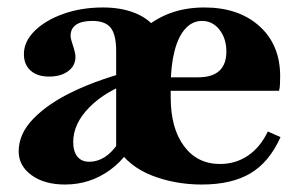

<svg xmlns="http://www.w3.org/2000/svg" viewBox="-20 -480 792 514"><path d="M520 14Q449 14 387 -10Q325 -34 291 -87V-343Q291 -387 276.5 -405.5Q262 -424 227 -424Q199 -424 184 -414Q169 -404 169 -384Q169 -376 175 -359Q182 -338 182 -328Q182 -304 162.5 -289.5Q143 -275 111 -275Q80 -275 62 -291Q44 -307 44 -335Q44 -369 73 -397.5Q102 -426 150 -443Q198 -460 256 -460Q304 -460 340.5 -445.5Q377 -431 396 -405L368 -406Q403 -434 442 -447Q481 -460 527 -460Q619 -460 674.5 -410Q730 -360 730 -276Q730 -266 729.5 -254.5Q729 -243 727 -237H407L409 -273H510Q586 -273 586 -342Q586 -377 567.5 -400.5Q549 -424 521 -424Q495 -424 476 -403Q457 -382 447 -342.5Q437 -303 437 -249V-219Q437 -137 472.5 -89Q508 -41 569 -41Q611 -41 644 -63.5Q677 -86 697 -128L731 -113Q701 -46 650.5 -16Q600 14 520 14ZM154 14Q99 14 64.5 -11Q30 -36 30 -75Q30 -122 70 -163Q110 -204 179 -236.5Q248 -269 335 -291L336 -262Q263 -237 219.5 -193Q176 -149 176 -100Q176 -75 187 -61Q198 -47 219 -47Q241 -47 260.5 -59.5Q280 -72 297 -97.5Q314 -123 330 -163L352 -133Q330 -66 276 -26Q222 14 154 14Z"/></svg>

Font: Baskervville SC
Style: Regular
Weight: 400
Designer: Alexis Faudot, Rémi Forte, Morgane Pierson, Rafael Ribas, Tanguy Vanlaeys, Rosalie Wagner, Thomas Huot-Marchand
Foundry: ANRT
Version: Version 1.100